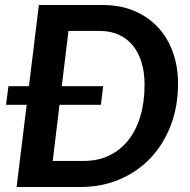

<svg xmlns="http://www.w3.org/2000/svg" viewBox="-20 -743 755 763"><path d="M13.5 -400.5 4 -326.5H86L46 0H301C356.7 0 408.2 -10.1 455.5 -30.2C502.8 -50.4 543.7 -78.6 578 -114.8C612.3 -150.9 639.2 -194.2 658.5 -244.5C677.8 -294.8 687.5 -350 687.5 -410C687.5 -455.3 680.7 -497.2 667 -535.5C653.3 -573.8 633.6 -606.8 607.8 -634.5C581.9 -662.2 550.6 -683.8 513.8 -699.5C476.9 -715.2 435.5 -723 389.5 -723H134.5L95 -400.5ZM554.5 -407C554.5 -360 548.8 -317.8 537.5 -280.2C526.2 -242.8 510 -210.9 489 -184.8C468 -158.6 442.7 -138.5 413 -124.5C383.3 -110.5 350.3 -103.5 314 -103.5H189.5L216.5 -326.5H381L390 -400.5H225.5L252 -620H377C405 -620 430 -615 452 -605C474 -595 492.6 -580.8 507.8 -562.2C522.9 -543.8 534.5 -521.3 542.5 -495C550.5 -468.7 554.5 -439.3 554.5 -407Z"/></svg>

Font: Lato
Style: Bold Italic
Weight: 700
Italic angle: -7°
Designer: Lukasz Dziedzic
Foundry: tyPoland Lukasz Dziedzic
Version: Version 2.007; 2014-02-27